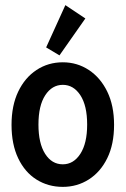

<svg xmlns="http://www.w3.org/2000/svg" viewBox="-20 -719 490 749"><path d="M225 10Q168 10 122.5 -18.5Q77 -47 51 -101.5Q25 -156 25 -232Q25 -307 51 -361.5Q77 -416 122.5 -446Q168 -476 225 -476Q281 -476 326.5 -446Q372 -416 398.5 -361.5Q425 -307 425 -232Q425 -156 398.5 -102Q372 -48 326.5 -19Q281 10 225 10ZM225 -78Q267 -78 293.5 -119Q320 -160 320 -233Q320 -307 293.5 -347.5Q267 -388 225 -388Q183 -388 156.5 -347.5Q130 -307 130 -233Q130 -160 156 -119Q182 -78 225 -78ZM212 -503 160 -534 235 -699 313 -647Z"/></svg>

Font: Inconsolata SemiCondensed Bold
Style: Regular
Weight: 700
Width: 4
Monospace: yes
Designer: Raph Levien, Cyreal, Brenton Simpson
Foundry: Raph Levien, Cyreal, Google
Version: Version 3.001; ttfautohint (v1.8.2.53-6de2)